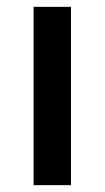

<svg xmlns="http://www.w3.org/2000/svg" viewBox="-20 -540 305 560"><path d="M78 0V-520H187V0Z"/></svg>

Font: Plexus Sans Medium
Style: Regular
Weight: 500
Version: Version 2.001;PS 002.001;hotconv 1.0.70;makeotf.lib2.5.58329